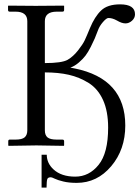

<svg xmlns="http://www.w3.org/2000/svg" viewBox="-20 -672 644 886"><path d="M558.1 -92.8Q558.1 18.1 493.2 95Q428.2 171.9 334 171.9Q297.9 171.9 272 165.5Q246.1 159.2 232.7 152.6Q219.2 146 214.8 146Q200.7 146 198.2 154.8Q195.3 161.6 194.8 193.8H171.9V42H195.8Q195.8 81.1 227.1 109.9Q263.2 143.1 327.1 143.1Q391.1 143.1 435.1 88.6Q479 34.2 479 -83Q479 -158.2 455.6 -210.2Q432.1 -262.2 389.2 -289.1Q346.2 -315.9 297.6 -326.9Q249 -337.9 187 -337.9V-70.8Q187 -47.9 199.5 -37.8Q211.9 -27.8 242.2 -27.8H268.1Q275.9 -27.8 275.9 -20V-1L273.9 1Q188 -1 147.9 -1L20 1L18.1 -1V-20Q18.1 -27.8 24.9 -27.8H51.8Q81.5 -27.8 93.8 -38.3Q106 -48.8 106 -70.8V-574.2Q106 -618.2 51.8 -618.2H24.9Q17.1 -618.2 17.1 -626V-645L19 -646Q106 -645 145 -645L273.9 -646L275.9 -645V-626Q275.9 -618.2 268.1 -618.2H242.2Q187 -618.2 187 -574.2V-380.9Q265.1 -380.9 292 -396Q317.9 -411.1 339.8 -439Q361.8 -466.8 370.8 -485.8Q379.9 -504.9 395 -542Q417 -595.2 446.5 -623.5Q476.1 -651.9 534.2 -651.9Q603 -651.9 603 -606Q603 -588.9 589.1 -576.4Q575.2 -564 559.1 -564Q542 -564 520 -577.1Q498 -589.4 480 -588.9Q471.2 -588.9 455.1 -570.3Q439 -551.8 432.1 -532.2Q422.9 -507.8 417.2 -494.4Q411.6 -481 398.9 -455.8Q386.2 -430.7 374.5 -415.3Q362.8 -399.9 344.2 -383.8Q325.7 -367.7 304.7 -359.9Q313 -358.4 320.8 -356.9Q320.8 -356.9 322.3 -356.4Q323.2 -356.4 323.7 -356.4Q558.1 -309.1 558.1 -92.8Z"/></svg>

Font: Linux Libertine
Style: Regular
Weight: 400
Designer: Philipp H. Poll
Foundry: Philipp H. Poll
Version: Version 5.3.0 ; ttfautohint (v0.9)